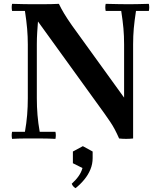

<svg xmlns="http://www.w3.org/2000/svg" viewBox="-20 -722 832 1001"><path d="M601 0Q590 -25 579 -46Q568 -67 554.5 -87Q541 -107 524 -131L178 -610L148 -700Q170 -700 196 -700Q222 -700 246 -700.5Q270 -701 287 -702Q299 -677 314 -652Q329 -627 354 -591L627 -213L674 0Q656 2 637.5 2Q619 2 601 0ZM43 2Q39 -17 43 -35H110Q118 -80 121.5 -122.5Q125 -165 125 -210V-490Q125 -531 121.5 -572Q118 -613 110 -665H43Q39 -684 43 -702Q78 -701 104 -700.5Q130 -700 148 -700L178 -610Q176 -584 174 -553.5Q172 -523 172 -490V-210Q172 -165 175.5 -122.5Q179 -80 187 -35H269Q273 -17 269 2Q231 0 199 0Q167 0 148 0Q130 0 104 0Q78 0 43 2ZM674 0 627 -213V-490Q627 -535 623.5 -574Q620 -613 612 -665H531Q527 -684 531 -702Q569 -701 601 -700.5Q633 -700 652 -700Q669 -700 695.5 -700.5Q722 -701 756 -702Q760 -684 756 -665H689Q681 -613 677.5 -574Q674 -535 674 -490ZM412 40 463 68V102Q463 133 451.5 161Q440 189 420 213.5Q400 238 374 259Q367 255 362 249.5Q357 244 354 236Q376 216 390 196Q404 176 410 154L360 129V68Z"/></svg>

Font: Poltawski Nowy Medium
Style: Regular
Weight: 500
Version: Version 1.001;gftools[0.9.25]